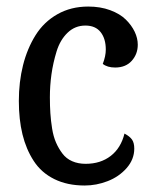

<svg xmlns="http://www.w3.org/2000/svg" viewBox="-20 -550 482 592"><path d="M243.2 -471.2Q211.4 -471.2 188.5 -449.2Q165.5 -427.2 154.5 -391.6Q143.6 -356 138.7 -321Q133.8 -286.1 133.8 -250Q133.8 -223.1 135.3 -200.9Q136.7 -178.7 140.6 -154.1Q144.5 -129.4 152.6 -110.8Q160.6 -92.3 172.4 -76.7Q184.1 -61 202.4 -53Q220.7 -44.9 244.1 -44.9Q290 -44.9 321.5 -69.3Q353 -93.8 363.8 -138.2Q380.4 -129.4 387.2 -119.4Q394 -109.4 394 -91.8Q394 -58.6 370.4 -31.7Q346.7 -4.9 312 8.5Q277.3 22 241.2 22Q187.5 22 147.5 2.2Q107.4 -17.6 84 -53.7Q60.5 -89.8 49.3 -135.7Q38.1 -181.6 38.1 -238.8Q38.1 -297.4 51 -348.9Q64 -400.4 89.6 -441.4Q115.2 -482.4 157 -506.1Q198.7 -529.8 252 -529.8Q289.6 -529.8 319.8 -518.6Q350.1 -507.3 367.9 -489.7Q385.7 -472.2 395.3 -452.1Q404.8 -432.1 404.8 -412.1Q404.8 -383.3 386.2 -362.5Q367.7 -341.8 335 -341.8Q311 -341.8 296.9 -353Q306.2 -377 306.2 -397Q306.2 -430.7 290.3 -450.9Q274.4 -471.2 243.2 -471.2Z"/></svg>

Font: Sansita Light
Style: Regular
Weight: 300
Designer: Pablo Cosgaya
Foundry: Omnibus-Type
Version: Version 1.006;hotconv 1.0.109;makeotfexe 2.5.65596